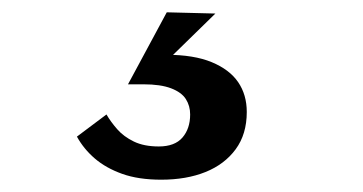

<svg xmlns="http://www.w3.org/2000/svg" viewBox="-20 -27 590 312"><path d="M242 265Q205 265 178.5 255.5Q152 246 134 230.5Q116 215 105 195L153 159Q160 171 170.5 183Q181 195 197.5 203Q214 211 238 211Q264 211 276.5 196.5Q289 182 289 159Q289 145 282 134Q275 123 258 116.5Q241 110 213 110H188L251 -7L330 -5L245 78L250 62Q295 62 324 74Q353 86 367 106.5Q381 127 381 155Q381 191 363 215.5Q345 240 314 252.5Q283 265 242 265Z"/></svg>

Font: Roboto Serif Medium
Style: Italic
Weight: 500
Italic angle: -10°
Designer: Greg Gazdowicz
Foundry: Commercial Type
Version: Version 1.008